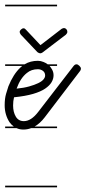

<svg xmlns="http://www.w3.org/2000/svg" viewBox="-22 -562 366 821"><path d="M222 -14H111Q95 -8 78 -8Q62 -8 49 -14H0V-21H37Q27 -28 19 -39Q9 -54 3.5 -72.5Q-2 -91 -2 -112Q-2 -141 4 -161Q10 -181 14 -193Q35 -245 65 -273Q69 -277 73 -280H0V-287H83Q108 -302 140 -302Q152 -302 164 -297Q174 -293 182 -287H222V-280H190Q196 -273 201 -264Q207 -253 207 -240Q207 -225 198.5 -210.5Q190 -196 171 -183Q152 -170 119.5 -160.5Q87 -151 38 -146Q34 -130 34 -111Q34 -83 45.5 -63.5Q57 -44 80 -44Q111 -44 141 -83L292 -279Q298 -287 305 -287Q311 -287 317.5 -280.5Q324 -274 324 -269Q324 -262 320 -258L169 -60Q149 -34 126 -21H222ZM242 -439Q248 -442 252 -442Q257 -442 261.5 -437.5Q266 -433 266 -426Q266 -420 260 -414L159 -337Q154 -334 150 -334Q145 -334 138 -339L67 -414Q62 -421 62 -426Q62 -430 67.5 -435.5Q73 -441 79 -441Q84 -441 89 -435L151 -369ZM93 -250Q65 -228 49 -183Q80 -186 103 -192.5Q126 -199 141.5 -206.5Q157 -214 164 -222.5Q171 -231 171 -239Q171 -252 161.5 -259Q152 -266 140 -266Q112 -266 93 -250ZM222 -535H0V-542H222ZM222 239H0V232H222Z"/></svg>

Font: Gruenewald VA 1. Klasse
Style: Regular
Weight: 400
Designer: Peter Wiegel
Foundry: Peter Wiegel, nach dem Schriftentwurf von Dr. H. Gr¸newald
Version: Version 0.007